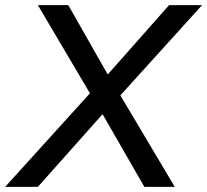

<svg xmlns="http://www.w3.org/2000/svg" viewBox="-61 -725 804 745"><path d="M-41 0 288 -363 86 -705H204L357 -436L595 -705H723L406 -355L617 0H499L337 -282L86 0Z"/></svg>

Font: Winston Medium
Style: Italic
Weight: 500
Italic angle: -9°
Designer: Original fonts by Vernon Adams / Changes by Cristiano Sobral
Foundry: Original fonts by Vernon Adams / Changes by Cristiano Sobral
Version: Version 2.503;July 17, 2020;FontCreator 13.0.0.2655 64-bit